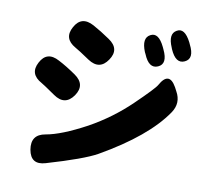

<svg xmlns="http://www.w3.org/2000/svg" viewBox="-91 -925 1183 1080"><g transform="rotate(10 500.0 -385.5)"><path d="M237 45Q154 70 139 -15Q125 -100 208 -114Q296 -129 437 -205Q565 -276 668.5 -376Q772 -476 784 -498Q832 -585 879 -502L890 -481Q925 -419 885 -360Q781 -207 520 -58Q445 -16 237 45ZM333 -360Q286 -293 217 -341Q149 -388 136 -395Q62 -435 99 -505Q136 -576 210 -536Q255 -513 310 -475Q379 -427 333 -360ZM488 -591Q443 -524 373 -570Q308 -614 289 -624Q216 -665 255 -735Q293 -805 367 -765Q413 -740 464 -705Q534 -658 488 -591ZM765 -601Q715 -579 683 -657L678 -667Q647 -743 691 -766Q735 -790 772 -713L778 -700Q815 -623 765 -601ZM908 -655Q859 -632 825 -710L822 -718Q790 -792 833 -816Q875 -841 914 -765L919 -754Q958 -678 908 -655Z"/></g></svg>

Font: Resource Han Rounded JP Heavy
Style: Regular
Weight: 900
Designer: Cyano Hao (round all glyphs); Ryoko NISHIZUKA 西塚涼子 (kana, bopomofo & ideographs); Paul D. Hunt (Latin, Greek & Cyrillic)
Foundry: Cyano Hao
Version: 0.990